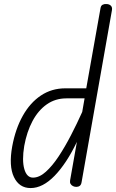

<svg xmlns="http://www.w3.org/2000/svg" viewBox="-20 -949 589 975"><path d="M135.5 6Q77.5 6 50.8 -49.8Q24 -105.5 42 -205.5Q58.5 -295 95.8 -361.2Q133 -427.5 187.8 -464Q242.5 -500.5 312 -500.5H418L490.5 -908Q492.5 -920.5 501.2 -925Q510 -929.5 521 -928.5Q535 -928 543 -920Q551 -912 548.5 -897.5L394.5 -25Q392.5 -11 385.2 -5.5Q378 0 367.5 0Q358.5 0 350.5 -4Q342.5 -8 338.2 -15.5Q334 -23 336 -33.5L370.5 -228.5Q318 -119 257.5 -56.5Q197 6 135.5 6ZM147.5 -47Q179.5 -47 212.5 -76.5Q245.5 -106 277.8 -154.8Q310 -203.5 340.5 -262.5Q371 -321.5 397.5 -380.5L409.5 -449.5H317Q261 -449.5 217.5 -419Q174 -388.5 145 -334Q116 -279.5 103 -207.5Q91 -134 103.5 -90.5Q116 -47 147.5 -47Z"/></svg>

Font: Edu AU VIC WA NT Hand
Style: Regular
Weight: 400
Designer: Tina and Corey Anderson, Eben Sorkin, Mirko Velimirovic
Foundry: Google for Education
Version: Version 1.001